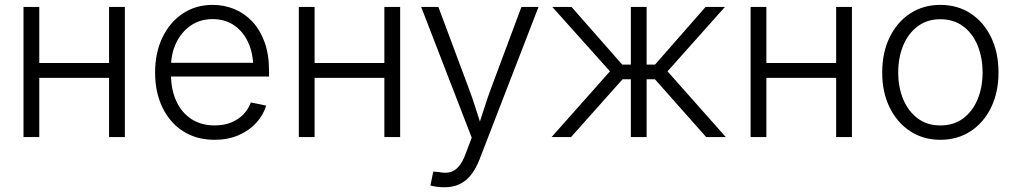

<svg xmlns="http://www.w3.org/2000/svg" viewBox="-20 -564 4177 790"><path d="M445.3 -304.7V-243.7H125.5V-304.7ZM141.6 -535.6V0H76.7V-535.6ZM493.7 -535.6V0H428.7V-535.6Z M863.3 11.2Q788.1 11.2 733.2 -24.2Q678.2 -59.6 648.2 -122.1Q618.2 -184.6 618.2 -265.6Q618.2 -346.7 648.2 -409.4Q678.2 -472.2 731.7 -508.1Q785.2 -543.9 855 -543.9Q902.3 -543.9 944.3 -526.6Q986.3 -509.3 1018.3 -475.1Q1050.3 -440.9 1068.6 -390.6Q1086.9 -340.3 1086.9 -274.9V-249H658.7V-305.7H1051.3L1022 -285.2Q1022 -343.3 1001.7 -388.4Q981.4 -433.6 943.8 -459.5Q906.2 -485.4 855 -485.4Q803.7 -485.4 765.1 -459Q726.6 -432.6 705.1 -387.9Q683.6 -343.3 683.6 -288.1V-257.3Q683.6 -194.8 705.6 -147.5Q727.5 -100.1 767.8 -74Q808.1 -47.9 863.3 -47.9Q901.9 -47.9 931.9 -60.3Q961.9 -72.8 982.2 -94.2Q1002.4 -115.7 1012.2 -142.6L1075.2 -129.4Q1063.5 -90.3 1034.2 -58.3Q1004.9 -26.4 961.4 -7.6Q918 11.2 863.3 11.2Z M1578.1 -304.7V-243.7H1258.3V-304.7ZM1274.4 -535.6V0H1209.5V-535.6ZM1626.5 -535.6V0H1561.5V-535.6Z M1751 199.2 1762.7 142.1 1784.2 143.6Q1810.1 149.4 1830.3 144.8Q1850.6 140.1 1866.9 121.8Q1883.3 103.5 1896 68.4L1920.9 2.4L1712.9 -535.6H1783.7L1908.2 -202.1Q1924.8 -158.2 1938.2 -115Q1951.7 -71.8 1965.3 -30.3H1943.8Q1957.5 -71.8 1971.2 -115.2Q1984.9 -158.7 2001 -202.1L2125.5 -535.6H2195.8L1953.1 91.8Q1938 130.9 1917.2 156.5Q1896.5 182.1 1869.6 194.3Q1842.8 206.5 1809.1 206.5Q1791 206.5 1776.4 204.3Q1761.7 202.1 1751 199.2Z M2249.5 0 2489.7 -270.5 2252.4 -535.6H2331.5L2540 -298.3H2575.7V-535.6H2640.6V-298.3H2675.3L2883.3 -535.6H2962.9L2726.6 -270.5L2966.3 0H2885.7L2674.8 -237.8H2640.6V0H2575.7V-237.8H2541.5L2329.6 0Z M3437 -304.7V-243.7H3117.2V-304.7ZM3133.3 -535.6V0H3068.4V-535.6ZM3485.4 -535.6V0H3420.4V-535.6Z M3849.1 11.2Q3778.8 11.2 3724.9 -24.2Q3670.9 -59.6 3640.4 -122.1Q3609.9 -184.6 3609.9 -265.6Q3609.9 -347.7 3640.4 -410.4Q3670.9 -473.1 3724.9 -508.5Q3778.8 -543.9 3849.1 -543.9Q3919.9 -543.9 3973.9 -508.5Q4027.8 -473.1 4058.1 -410.4Q4088.4 -347.7 4088.4 -265.6Q4088.4 -184.6 4058.1 -122.1Q4027.8 -59.6 3973.9 -24.2Q3919.9 11.2 3849.1 11.2ZM3849.1 -47.9Q3904.3 -47.9 3943.1 -76.9Q3981.9 -106 4002.4 -155.3Q4022.9 -204.6 4022.9 -265.6Q4022.9 -327.1 4002.4 -377Q3981.9 -426.8 3942.9 -455.8Q3903.8 -484.9 3849.1 -484.9Q3794.9 -484.9 3756.1 -455.8Q3717.3 -426.8 3696.5 -377.2Q3675.8 -327.6 3675.8 -265.6Q3675.8 -204.6 3696.5 -155.3Q3717.3 -106 3755.9 -76.9Q3794.4 -47.9 3849.1 -47.9Z"/></svg>

Font: Inter 20pt Light
Style: Regular
Weight: 300
Version: Version 4.001;git-66647c0bb